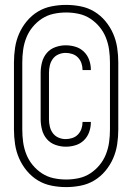

<svg xmlns="http://www.w3.org/2000/svg" viewBox="-20 -732 540 784"><path d="M250 32Q220 32 190 26Q160 20 134.5 4.5Q109 -11 89.5 -34.5Q70 -58 58 -85.5Q46 -113 41.5 -143Q37 -173 37 -203V-477Q37 -507 41.5 -537Q46 -567 58 -594.5Q70 -622 89.5 -645.5Q109 -669 134.5 -684.5Q160 -700 190 -706Q220 -712 250 -712Q280 -712 310 -706Q340 -700 365.5 -684.5Q391 -669 410.5 -645.5Q430 -622 442 -594.5Q454 -567 458.5 -537Q463 -507 463 -477V-203Q463 -173 458.5 -143Q454 -113 442 -85.5Q430 -58 410.5 -34.5Q391 -11 365.5 4.5Q340 20 310 26Q280 32 250 32ZM250 1Q276 1 301.5 -4.5Q327 -10 348.5 -24Q370 -38 386.5 -58Q403 -78 412.5 -102Q422 -126 425.5 -151.5Q429 -177 429 -203V-477Q429 -503 425.5 -528.5Q422 -554 412.5 -578Q403 -602 386.5 -622Q370 -642 348.5 -656Q327 -670 301.5 -675.5Q276 -681 250 -681Q224 -681 198.5 -675.5Q173 -670 151.5 -656Q130 -642 113.5 -622Q97 -602 87.5 -578Q78 -554 74.5 -528.5Q71 -503 71 -477V-203Q71 -177 74.5 -151.5Q78 -126 87.5 -102Q97 -78 113.5 -58Q130 -38 151.5 -24Q173 -10 198.5 -4.5Q224 1 250 1ZM249 -133Q227 -133 206 -140.5Q185 -148 171 -164.5Q157 -181 151.5 -202.5Q146 -224 146 -245V-435Q146 -456 151.5 -477.5Q157 -499 171 -515.5Q185 -532 206 -539.5Q227 -547 248 -547Q269 -547 288.5 -541Q308 -535 322.5 -521Q337 -507 344 -487.5Q351 -468 351 -448Q351 -447 351 -447Q351 -447 351 -446H317Q317 -447 317 -447Q317 -447 317 -447Q317 -461 312.5 -474Q308 -487 298.5 -497Q289 -507 275.5 -511.5Q262 -516 248 -516Q233 -516 219 -510Q205 -504 196 -492Q187 -480 183.5 -465Q180 -450 180 -435V-245Q180 -230 183.5 -215Q187 -200 196 -188Q205 -176 219 -170Q233 -164 248 -164Q262 -164 275.5 -168.5Q289 -173 298.5 -183Q308 -193 312.5 -206Q317 -219 317 -233Q317 -233 317 -233Q317 -233 317 -234H351Q351 -233 351 -233Q351 -233 351 -232Q351 -212 344 -192.5Q337 -173 322.5 -159Q308 -145 288.5 -139Q269 -133 249 -133Z"/></svg>

Font: Iosevka SS04 Extralight
Style: Regular
Weight: 200
Monospace: yes
Designer: Belleve Invis
Foundry: Belleve Invis
Version: Version 19.0.0; ttfautohint (v1.8.4)